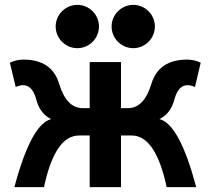

<svg xmlns="http://www.w3.org/2000/svg" viewBox="-20 -768 872 788"><path d="M476.6 -513.2V-324.2H505.4Q571.3 -324.2 601.3 -423.8Q631.3 -523.4 748.5 -523.4Q777.3 -523.4 803.7 -510.7L780.3 -411.1Q762.2 -418.5 750 -418.5Q711.4 -418.5 695.8 -359.9Q680.2 -301.3 634.3 -279.3Q716.8 -258.3 785.2 0H664.1Q618.7 -211.9 520.5 -211.9H476.6V0H348.1V-211.9H304.2Q205.6 -211.9 160.6 0H39.1Q107.9 -258.3 189.9 -279.3Q144 -301.3 128.7 -359.9Q113.3 -418.5 74.2 -418.5Q62.5 -418.5 44.4 -411.1L20.5 -510.7Q46.9 -523.4 76.2 -523.4Q192.9 -523.4 222.9 -423.8Q252.9 -324.2 319.3 -324.2H348.1V-513.2ZM297.4 -570.3Q279.8 -570.3 263.4 -577.1Q247.1 -584 234.6 -596.4Q222.2 -608.9 215.3 -625.2Q208.5 -641.6 208.5 -659.2Q208.5 -676.8 215.3 -693.1Q222.2 -709.5 234.6 -721.9Q247.1 -734.4 263.4 -741.2Q279.8 -748 297.4 -748Q314.9 -748 331.3 -741.2Q347.7 -734.4 360.1 -721.9Q372.6 -709.5 379.4 -693.1Q386.2 -676.8 386.2 -659.2Q386.2 -641.6 379.4 -625.2Q372.6 -608.9 360.1 -596.4Q347.7 -584 331.3 -577.1Q314.9 -570.3 297.4 -570.3ZM526.9 -570.3Q509.3 -570.3 492.9 -577.1Q476.6 -584 464.1 -596.4Q451.7 -608.9 444.8 -625.2Q438 -641.6 438 -659.2Q438 -676.8 444.8 -693.1Q451.7 -709.5 464.1 -721.9Q476.6 -734.4 492.9 -741.2Q509.3 -748 526.9 -748Q544.4 -748 560.8 -741.2Q577.1 -734.4 589.6 -721.9Q602.1 -709.5 608.9 -693.1Q615.7 -676.8 615.7 -659.2Q615.7 -641.6 608.9 -625.2Q602.1 -608.9 589.6 -596.4Q577.1 -584 560.8 -577.1Q544.4 -570.3 526.9 -570.3Z"/></svg>

Font: Cadman
Style: Bold
Weight: 700
Designer: Paul James MIller
Foundry: High-Logic / Made with FontCreator
Version: Version 2.114;March 28, 2021;FontCreator 13.0.0.2683 64-bit